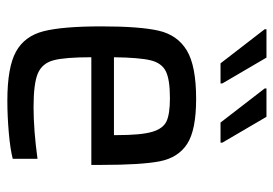

<svg xmlns="http://www.w3.org/2000/svg" viewBox="-134 -620 762 535"><g transform="rotate(90 247.5 -353.0)"><path d="M440 -226H140Q140 -152 148.5 -120.5Q157 -89 185 -77Q213 -65 279 -65Q342 -65 423 -76V-7Q396 0 350 4Q304 8 261 8Q168 8 124.5 -16Q81 -40 67.5 -93Q54 -146 54 -254Q54 -361 66 -413.5Q78 -466 121 -492Q164 -518 256 -518Q343 -518 381.5 -493Q420 -468 430 -416.5Q440 -365 440 -255ZM140 -289H357V-297Q357 -364 348 -395Q339 -426 318.5 -435.5Q298 -445 254 -445Q202 -445 179 -433.5Q156 -422 148.5 -391Q141 -360 140 -289ZM157 -586 62 -709V-714H141L213 -591V-586ZM322 -586 227 -709V-714H306L378 -591V-586Z"/></g></svg>

Font: Saira Semi Condensed
Style: Regular
Weight: 400
Width: 4
Designer: Hector Gatti with collaboration of the Omnibus-Type team
Foundry: Omnibus-Type
Version: Version 1.001; ttfautohint (v1.8)